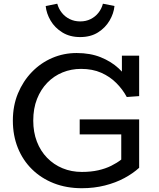

<svg xmlns="http://www.w3.org/2000/svg" viewBox="-20 -980 841 1014"><path d="M412.2 14Q331.2 14 264.4 -12.1Q197.6 -38.3 149 -86.1Q100.3 -133.9 74.1 -199.4Q47.9 -264.8 47.9 -343Q47.9 -421.6 74.8 -486.6Q101.8 -551.5 148.3 -599.6Q194.8 -647.7 255.6 -673.9Q316.5 -700 384.9 -700Q456.5 -700 511.8 -677.7Q567.1 -655.4 606.2 -619.3Q645.3 -583.3 667.4 -541.1L623.8 -553.7V-686H714.9V-472.4L649.5 -467.7Q627.9 -507.9 594.4 -541.5Q561 -575.2 514.8 -595.7Q468.5 -616.2 408 -616.2Q356.2 -616.2 310.5 -597.6Q264.7 -579 230.1 -543.4Q195.4 -507.9 175.5 -457.5Q155.6 -407.1 155.6 -343Q155.6 -282.2 174.7 -232.4Q193.8 -182.5 228.7 -146.7Q263.5 -110.8 310.3 -91.4Q357 -72 412.2 -72Q460.5 -72 498.9 -80.7Q537.3 -89.4 567.4 -104.4Q597.6 -119.4 620.4 -137.3V-270.1H400.9V-349.5H714.9V-93.9Q682.7 -64.4 636.9 -39.6Q591.1 -14.9 534.1 -0.5Q477 14 412.2 14ZM403.2 -784.2Q349 -784.2 309.2 -808.8Q269.5 -833.3 247.3 -871.1Q225.1 -908.9 221.3 -948.3L282.4 -960.4Q289.7 -933.8 306.5 -912.6Q323.2 -891.4 348.2 -879.2Q373.1 -866.9 403.7 -866.9Q434.2 -866.9 458.7 -879.2Q483.2 -891.4 499.9 -912.6Q516.7 -933.8 523.5 -960.4L584.6 -948.3Q580.8 -908.9 558.6 -871.1Q536.4 -833.3 497.5 -808.8Q458.5 -784.2 403.2 -784.2Z"/></svg>

Font: BioRhyme ExtraBold
Style: Regular
Weight: 800
Designer: Aoife Mooney
Foundry: Aoife Mooney Type
Version: Version 1.600;gftools[0.9.33]